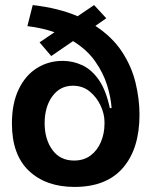

<svg xmlns="http://www.w3.org/2000/svg" viewBox="-20 -723 597 757"><path d="M274 14Q161 14 94 -49.5Q27 -113 27 -236Q27 -315 53.5 -370.5Q80 -426 125.5 -454.5Q171 -483 227 -483Q268 -483 305 -465.5Q342 -448 370 -407.5Q398 -367 413 -297H420Q417 -340 402 -388Q387 -436 355 -481.5Q323 -527 268 -561L182 -502L136 -556L195 -596Q146 -613 88 -620L109 -703Q161 -697 205 -686Q249 -675 286 -659L351 -703L399 -651L356 -621Q423 -577 461 -519Q499 -461 514.5 -396.5Q530 -332 530 -271Q530 -137 465 -61.5Q400 14 274 14ZM272 -90Q310 -90 336.5 -109.5Q363 -129 377.5 -162.5Q392 -196 392 -235V-242Q392 -274 376.5 -307Q361 -340 333.5 -362.5Q306 -385 267 -385Q217 -385 186.5 -343.5Q156 -302 156 -237Q156 -174 186.5 -132Q217 -90 272 -90Z"/></svg>

Font: Bricolage Grotesque 96pt SemiBold
Style: Regular
Weight: 600
Designer: Mathieu Triay
Foundry: Atelier Triay
Version: Version 1.001; ttfautohint (v1.8.4.7-5d5b);gftools[0.9.33.de